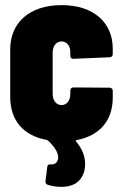

<svg xmlns="http://www.w3.org/2000/svg" viewBox="-20 -545 473 751"><path d="M421 -333V-355C421 -455 348 -525 221 -525C94 -525 20 -455 20 -352V-165C20 -74 72 -14 162 2C164 3 166 4 168 5C197 32 211 58 207 77C203 94 192 99 179 98C171 97 166 99 165 107L158 163C157 171 160 175 167 178C180 182 199 186 220 186C257 186 297 173 310 123C312 114 313 106 313 97C313 67 302 37 278 9C275 6 276 4 280 3C371 -15 421 -74 421 -163V-190C421 -197 416 -202 409 -202L267 -203C260 -203 255 -198 255 -191V-176C255 -152 241 -134 221 -134C200 -134 186 -152 186 -178V-339C186 -365 200 -383 221 -383C241 -383 255 -365 255 -342V-327C255 -319 259 -315 267 -315L409 -321C416 -321 421 -326 421 -333Z"/></svg>

Font: Barlow Condensed ExtraBold
Style: Regular
Weight: 800
Width: 3
Designer: Jeremy Tribby
Foundry: Tribby Type
Version: Version 1.422;hotconv 1.0.109;makeotfexe 2.5.65596